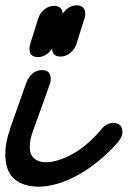

<svg xmlns="http://www.w3.org/2000/svg" viewBox="-57 -669 481 723"><path d="M325 -183Q345 -206 369 -206Q404 -206 404 -171Q404 -155 389 -136Q352 -93 312 -61Q272 -29 233 -8Q194 13 157 23.5Q120 34 89 34Q32 34 -2.5 5.5Q-37 -23 -37 -90Q-37 -133 -19 -183L-20 -182Q-4 -227 11.5 -271Q27 -315 43 -360Q49 -376 64 -390.5Q79 -405 101 -405Q134 -405 134 -372Q134 -367 133.5 -363Q133 -359 130 -353L132 -356Q116 -311 100 -267Q84 -223 68 -178Q55 -143 55 -116Q55 -87 71.5 -72.5Q88 -58 115 -58Q159 -58 215 -88.5Q271 -119 325 -182ZM172 -602V-601Q177 -620 194 -634.5Q211 -649 231 -649Q264 -649 264 -616Q264 -614 263.5 -611.5Q263 -609 263 -606L231 -504Q225 -484 208 -470Q191 -456 171 -456Q139 -456 139 -488Q139 -492 139.5 -496.5Q140 -501 143 -507L141 -503ZM87 -600V-599Q92 -618 109 -632.5Q126 -647 146 -647Q179 -647 179 -614Q179 -612 178.5 -609.5Q178 -607 178 -604L146 -502Q140 -482 123 -468Q106 -454 86 -454Q54 -454 54 -486Q54 -490 54.5 -494.5Q55 -499 58 -505L56 -501Z"/></svg>

Font: Discipuli Britannica Bold
Style: Regular
Weight: 700
Designer: Peter Wiegel
Foundry: Peter Wiegel
Version: Version 0.001 2009